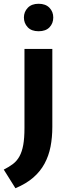

<svg xmlns="http://www.w3.org/2000/svg" viewBox="-65 -740 367 1020"><path d="M65 -480H213V-66Q213 -10 203.5 39Q194 88 171.5 129.5Q149 171 111.5 203.5Q74 236 17 260L-45 161Q-17 147 4 131Q25 115 38.5 90.5Q52 66 58.5 30Q65 -6 65 -60ZM140 -574Q102 -574 82 -595.5Q62 -617 62 -647Q62 -677 82.5 -698.5Q103 -720 140 -720Q177 -720 197.5 -699Q218 -678 218 -647Q218 -616 198 -595Q178 -574 140 -574Z"/></svg>

Font: Ek Mukta ExtraBold
Style: Regular
Weight: 800
Designer: Girish Dalvi and Yashodeep Gholap
Foundry: Ek Type
Version: Version 2.538;PS 1.002;hotconv 16.6.51;makeotf.lib2.5.65220;